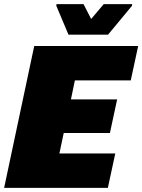

<svg xmlns="http://www.w3.org/2000/svg" viewBox="-25 -911 690 931"><path d="M-5 0 141 -688H645L609 -521H338L319 -429H543L508 -266H284L263 -167H534L498 0ZM307 -743 248 -883 249 -891H380L417 -819L478 -891H616L615 -883L499 -743Z"/></svg>

Font: Saira Black
Style: Italic
Weight: 900
Italic angle: -12°
Designer: Hector Gatti with collaboration of the Omnibus-Type team
Foundry: Omnibus-Type
Version: Version 1.100; ttfautohint (v1.8.3)